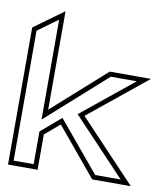

<svg xmlns="http://www.w3.org/2000/svg" viewBox="-77 -729 684 793"><g transform="rotate(10 265.0 -332.5)"><path d="M10 0H134V-148L196 -201L363 0H525L286 -253L530 -451H357L134 -252V-665L10 -575ZM30 -20V-565L114 -626V-207L365 -431H474L257 -255L479 -20H372L198 -229L114 -157V-20Z"/></g></svg>

Font: Charger Pro
Style: Ol
Weight: 900
Designer: Jasper
Foundry: Cannot Into Space Fonts
Version: Version 1.09